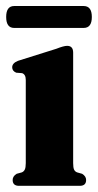

<svg xmlns="http://www.w3.org/2000/svg" viewBox="-23 -602 318 622"><path d="M214 -431.5V-73.5Q214 -59 217 -52.5Q220 -46 227 -43.5L243 -39Q256 -31 256 -19Q256 0 235.5 0H38.5Q18 0 18 -19Q18 -31 31 -39L47.5 -43.5Q54 -46 57.2 -52.5Q60.5 -59 60.5 -73.5V-343Q60.5 -361 48.5 -365L29.5 -366.5Q16.5 -372 16.5 -384Q16.5 -397.5 35.5 -405L159.5 -444Q183.5 -453.5 194.5 -453.5Q214 -453.5 214 -431.5ZM-3 -547Q-3 -582.5 23 -582.5H248Q274.5 -582.5 274.5 -547Q274.5 -511.5 248 -511.5H23Q-3 -511.5 -3 -547Z"/></svg>

Font: Fraunces 144pt S050
Style: Bold
Weight: 700
Version: Version 1.000; ttfautohint (v1.8.3)